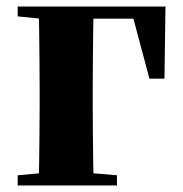

<svg xmlns="http://www.w3.org/2000/svg" viewBox="-20 -566 558 586"><path d="M97 0Q99 -26 99.5 -68.5Q100 -111 100.5 -157Q101 -203 101 -238V-299Q101 -339 100.5 -386.5Q100 -434 99.5 -477.5Q99 -521 97 -546H266Q265 -521 264.5 -477.5Q264 -434 263.5 -386.5Q263 -339 263 -299V-238Q263 -203 263.5 -157Q264 -111 264.5 -68.5Q265 -26 266 0ZM182 -509V-546H485L482 -326H436L380 -536L416 -509ZM34 0V-31L143 -41H220L337 -31V0ZM34 -516V-546H182V-505H144Z"/></svg>

Font: Noto Serif JP Black
Style: Regular
Weight: 900
Designer: Ryoko NISHIZUKA 西塚涼子 (kana & ideographs); Frank Grießhammer (Latin, Greek & Cyrillic); Wenlong ZHANG 张文龙 (bopomofo); San
Foundry: Adobe
Version: Version 2.003-H1;hotconv 1.1.1;makeotfexe 2.6.0